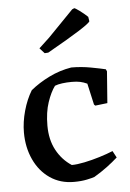

<svg xmlns="http://www.w3.org/2000/svg" viewBox="-52 -748 540 800"><g transform="rotate(-5 217.5 -348.5)"><path d="M225 12Q168 12 125 -17.5Q82 -47 58.5 -98Q35 -149 35 -211Q35 -255 48 -301.5Q61 -348 83 -384Q117 -412 161.5 -434Q206 -456 255 -464Q297 -464 337 -456.5Q377 -449 398 -444L402 -435L392 -303L341 -297L336 -302L316 -391Q301 -398 286.5 -401Q272 -404 252 -404Q231 -404 212 -401.5Q193 -399 181 -394Q163 -370 149 -328.5Q135 -287 135 -231Q135 -172 158.5 -128.5Q182 -85 222 -59Q244 -59 275.5 -65.5Q307 -72 339.5 -82Q372 -92 396 -102L411 -74Q391 -56 365.5 -37Q340 -18 311 -1Q303 2 279.5 7Q256 12 225 12ZM150 -533 130 -555 174 -596 280 -705 289 -709Q294 -708 311 -695.5Q328 -683 344 -668L347 -649Q343 -641 300 -613.5Q257 -586 165 -534Z"/></g></svg>

Font: Labrada Medium
Style: Regular
Weight: 500
Designer: Mercedes Jáuregui
Foundry: Omnibus-Type Team
Version: Version 1.000; ttfautohint (v1.8.4.7-5d5b)